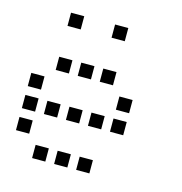

<svg xmlns="http://www.w3.org/2000/svg" viewBox="-100 -771 799 842"><g transform="rotate(15 300.0 -350.0)"><path d="M121 -680Q120 -680 120 -680Q120 -680 120 -679V-621Q120 -620 120 -620Q120 -620 121 -620H179Q180 -620 180 -620Q180 -620 180 -621V-679Q180 -680 180 -680Q180 -680 179 -680ZM321 -680Q320 -680 320 -680Q320 -680 320 -679V-621Q320 -620 320 -620Q320 -620 321 -620H379Q380 -620 380 -620Q380 -620 380 -621V-679Q380 -680 380 -680Q380 -680 379 -680ZM121 -480Q120 -480 120 -480Q120 -480 120 -479V-421Q120 -420 120 -420Q120 -420 121 -420H179Q180 -420 180 -420Q180 -420 180 -421V-479Q180 -480 180 -480Q180 -480 179 -480ZM221 -480Q220 -480 220 -480Q220 -480 220 -479V-421Q220 -420 220 -420Q220 -420 221 -420H279Q280 -420 280 -420Q280 -420 280 -421V-479Q280 -480 280 -480Q280 -480 279 -480ZM321 -480Q320 -480 320 -480Q320 -480 320 -479V-421Q320 -420 320 -420Q320 -420 321 -420H379Q380 -420 380 -420Q380 -420 380 -421V-479Q380 -480 380 -480Q380 -480 379 -480ZM21 -380Q20 -380 20 -380Q20 -380 20 -379V-321Q20 -320 20 -320Q20 -320 21 -320H79Q80 -320 80 -320Q80 -320 80 -321V-379Q80 -380 80 -380Q80 -380 79 -380ZM421 -380Q420 -380 420 -380Q420 -380 420 -379V-321Q420 -320 420 -320Q420 -320 421 -320H479Q480 -320 480 -320Q480 -320 480 -321V-379Q480 -380 480 -380Q480 -380 479 -380ZM21 -280Q20 -280 20 -280Q20 -280 20 -279V-221Q20 -220 20 -220Q20 -220 21 -220H79Q80 -220 80 -220Q80 -220 80 -221V-279Q80 -280 80 -280Q80 -280 79 -280ZM121 -280Q120 -280 120 -280Q120 -280 120 -279V-221Q120 -220 120 -220Q120 -220 121 -220H179Q180 -220 180 -220Q180 -220 180 -221V-279Q180 -280 180 -280Q180 -280 179 -280ZM221 -280Q220 -280 220 -280Q220 -280 220 -279V-221Q220 -220 220 -220Q220 -220 221 -220H279Q280 -220 280 -220Q280 -220 280 -221V-279Q280 -280 280 -280Q280 -280 279 -280ZM321 -280Q320 -280 320 -280Q320 -280 320 -279V-221Q320 -220 320 -220Q320 -220 321 -220H379Q380 -220 380 -220Q380 -220 380 -221V-279Q380 -280 380 -280Q380 -280 379 -280ZM421 -280Q420 -280 420 -280Q420 -280 420 -279V-221Q420 -220 420 -220Q420 -220 421 -220H479Q480 -220 480 -220Q480 -220 480 -221V-279Q480 -280 480 -280Q480 -280 479 -280ZM21 -180Q20 -180 20 -180Q20 -180 20 -179V-121Q20 -120 20 -120Q20 -120 21 -120H79Q80 -120 80 -120Q80 -120 80 -121V-179Q80 -180 80 -180Q80 -180 79 -180ZM121 -80Q120 -80 120 -80Q120 -80 120 -79V-21Q120 -20 120 -20Q120 -20 121 -20H179Q180 -20 180 -20Q180 -20 180 -21V-79Q180 -80 180 -80Q180 -80 179 -80ZM221 -80Q220 -80 220 -80Q220 -80 220 -79V-21Q220 -20 220 -20Q220 -20 221 -20H279Q280 -20 280 -20Q280 -20 280 -21V-79Q280 -80 280 -80Q280 -80 279 -80ZM321 -80Q320 -80 320 -80Q320 -80 320 -79V-21Q320 -20 320 -20Q320 -20 321 -20H379Q380 -20 380 -20Q380 -20 380 -21V-79Q380 -80 380 -80Q380 -80 379 -80Z"/></g></svg>

Font: Doto Medium
Style: Regular
Weight: 500
Monospace: yes
Version: Version 1.000